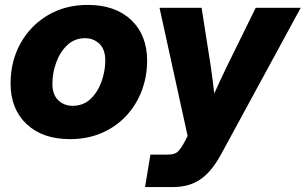

<svg xmlns="http://www.w3.org/2000/svg" viewBox="-20 -547 1228 771"><path d="M260.7 11.7Q150.9 11.7 86.7 -48.8Q22.5 -109.4 22.5 -211.9Q22.5 -300.8 62 -372.3Q101.6 -443.8 171.6 -485.6Q241.7 -527.3 332.5 -527.3Q442.9 -527.3 506.8 -466.6Q570.8 -405.8 570.8 -303.2Q570.8 -239.7 549.3 -182.9Q527.8 -126 487.3 -82.3Q446.8 -38.6 389.4 -13.4Q332 11.7 260.7 11.7ZM271.5 -122.1Q314.5 -122.1 343.8 -149.9Q373 -177.7 387.9 -220Q402.8 -262.2 402.8 -304.2Q402.8 -348.1 379.4 -370.8Q356 -393.6 321.8 -393.6Q279.3 -393.6 250 -365.7Q220.7 -337.9 205.6 -295.9Q190.4 -253.9 190.4 -210.9Q190.4 -167 213.9 -144.5Q237.3 -122.1 271.5 -122.1ZM562.5 204.1 584 73.7H655.3Q681.6 73.7 694.1 62Q706.5 50.3 721.2 22.5L733.4 -1L620.6 -515.6H789.6L826.7 -278.3Q830.6 -251.5 834 -224.9Q837.4 -198.2 840.3 -171.4Q865.2 -226.6 890.1 -278.3L1006.8 -515.6H1187.5L867.7 72.8Q830.1 142.1 784.9 173.1Q739.7 204.1 675.3 204.1Z"/></svg>

Font: Inter Display ExtraBold
Style: Italic
Weight: 800
Italic angle: -9.39999°
Designer: Rasmus Andersson
Foundry: rsms
Version: Version 4.000;git-a52131595